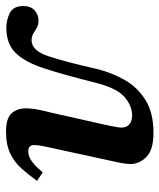

<svg xmlns="http://www.w3.org/2000/svg" viewBox="21 -553 530 638"><g transform="rotate(90 286.0 -234.0)"><path d="M59 10Q34 10 10.5 -1.5Q-13 -13 -13 -47Q-13 -71 1.5 -84Q16 -97 35 -97Q50 -97 60 -91Q70 -85 79 -79.5Q88 -74 101 -74Q135 -74 153.5 -129Q172 -184 196 -290Q208 -340 232.5 -383Q257 -426 299.5 -452.5Q342 -479 408 -479Q465 -479 488.5 -455.5Q512 -432 512 -403Q512 -388 508 -368L455 -124Q451 -105 450 -96.5Q449 -88 449 -83Q449 -63 469 -63Q486 -63 500.5 -73Q515 -83 525.5 -95Q536 -107 540 -111L568 -92Q548 -64 527 -40.5Q506 -17 477 -3Q448 11 404 11Q360 11 343.5 -7.5Q327 -26 327 -54Q327 -74 331.5 -96.5Q336 -119 342 -142L384 -329Q388 -350 389.5 -358.5Q391 -367 391 -372Q391 -390 380 -399Q369 -408 351 -408Q318 -408 288.5 -382Q259 -356 241 -283Q216 -183 195 -118Q174 -53 143.5 -21.5Q113 10 59 10Z"/></g></svg>

Font: STIX Two Text SemiBold
Style: Italic
Weight: 600
Italic angle: -12°
Designer: Ross Mills, John Hudson & Paul Hanslow, Tiro Typeworks Ltd; with prior portions MicroPress Inc. and Coen Hoffman, Elsevi
Foundry: Tiro Typeworks Ltd
Version: Version 2.13 b171